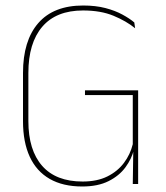

<svg xmlns="http://www.w3.org/2000/svg" viewBox="-20 -668 602 697"><path d="M278.5 9Q208.5 9 160.5 -18.5Q112.5 -46 88 -99Q63.5 -152 63.5 -228V-403Q63.5 -520.5 119 -584.2Q174.5 -648 282 -648Q327 -648 362.5 -638.8Q398 -629.5 424.2 -615.2Q450.5 -601 467.5 -586.5L470.5 -565.5Q438.5 -591.5 392 -610.8Q345.5 -630 281.5 -630Q184 -630 133.5 -571Q83 -512 83 -403V-228.5Q83 -123 133 -66Q183 -9 280 -9Q332.5 -9 369.8 -27.5Q407 -46 430 -76.8Q453 -107.5 462 -144.5V-333L470 -323H288.5V-340H481.5V-123.5L466 -124.5Q458 -91.5 435.5 -60.8Q413 -30 374.2 -10.5Q335.5 9 278.5 9ZM464 -132.5H481.5V0H462Z"/></svg>

Font: Anek Latin Medium Thin
Style: Regular
Weight: 250
Version: Version 1.003